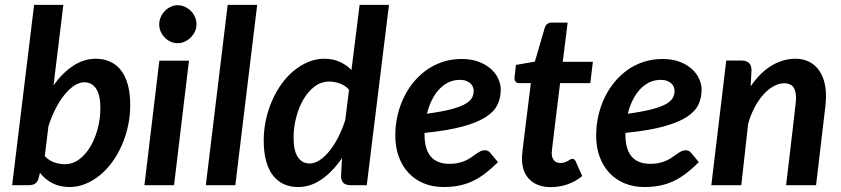

<svg xmlns="http://www.w3.org/2000/svg" viewBox="-20 -763 3463 791"><path d="M30 0 120.5 -743H241L200.5 -411.5Q236.5 -462 280.8 -491.5Q325 -521 375 -521Q407 -521 433.2 -509.2Q459.5 -497.5 478 -474Q496.5 -450.5 506.5 -414.5Q516.5 -378.5 516.5 -330Q516.5 -286.5 507.5 -244.5Q498.5 -202.5 482 -165Q465.5 -127.5 442.8 -96Q420 -64.5 392 -41.5Q364 -18.5 332.2 -5.5Q300.5 7.5 266.5 7.5Q227 7.5 196.2 -8.2Q165.5 -24 144.5 -51L140.5 -34Q136.5 -16 127 -8Q117.5 0 97 0ZM327 -424Q306.5 -424 285.5 -410Q264.5 -396 244.8 -371.5Q225 -347 208.2 -313.8Q191.5 -280.5 179.5 -242.5L164.5 -120Q181.5 -101.5 203.5 -94Q225.5 -86.5 247 -86.5Q280 -86.5 307 -107Q334 -127.5 353.2 -160.5Q372.5 -193.5 383 -234.8Q393.5 -276 393.5 -317.5Q393.5 -371.5 376 -397.8Q358.5 -424 327 -424Z M758.5 -513 697 0H575L636.5 -513ZM789.5 -662.5Q789.5 -646.5 782.8 -632.5Q776 -618.5 765.2 -608Q754.5 -597.5 740.5 -591.2Q726.5 -585 711.5 -585Q697 -585 683.2 -591.2Q669.5 -597.5 659 -608Q648.5 -618.5 642.2 -632.5Q636 -646.5 636 -662.5Q636 -678.5 642.5 -693Q649 -707.5 659.5 -718.2Q670 -729 683.8 -735.2Q697.5 -741.5 712 -741.5Q727 -741.5 741 -735.2Q755 -729 765.8 -718.5Q776.5 -708 783 -693.5Q789.5 -679 789.5 -662.5Z M828 0 918 -743H1039.5L949.5 0Z M1425.5 0Q1403 0 1394 -10.5Q1385 -21 1385 -37L1389 -112Q1352 -57 1306 -24.8Q1260 7.5 1208 7.5Q1176 7.5 1149.8 -4.2Q1123.5 -16 1105 -39.5Q1086.5 -63 1076.5 -99Q1066.5 -135 1066.5 -184Q1066.5 -227.5 1075.5 -269.2Q1084.5 -311 1101 -348.5Q1117.5 -386 1140.2 -417.5Q1163 -449 1191 -472Q1219 -495 1250.8 -508Q1282.5 -521 1316.5 -521Q1351 -521 1379 -508.5Q1407 -496 1428 -474.5L1461.5 -743H1582.5L1491 0ZM1256 -89.5Q1276 -89.5 1297 -103.2Q1318 -117 1337.5 -141.2Q1357 -165.5 1373.8 -198.2Q1390.5 -231 1402.5 -269L1418 -393.5Q1401 -412 1379 -419.5Q1357 -427 1336 -427Q1303 -427 1276 -406.5Q1249 -386 1229.8 -353Q1210.5 -320 1200 -278.8Q1189.5 -237.5 1189.5 -196Q1189.5 -142 1207 -115.8Q1224.5 -89.5 1256 -89.5Z M2043 -394Q2043 -359.5 2029.2 -331Q2015.5 -302.5 1980 -280Q1944.5 -257.5 1883.8 -241.2Q1823 -225 1729 -215.5V-209Q1729 -88 1831.5 -88Q1853.5 -88 1870.5 -92.2Q1887.5 -96.5 1900.2 -102.5Q1913 -108.5 1923.2 -116Q1933.5 -123.5 1942.2 -129.5Q1951 -135.5 1959.5 -139.8Q1968 -144 1978 -144Q1984 -144 1990 -141.2Q1996 -138.5 2000 -133L2031.5 -95Q2005 -68.5 1979.5 -49Q1954 -29.5 1927.5 -17Q1901 -4.5 1871.5 1.5Q1842 7.5 1807 7.5Q1762 7.5 1725.5 -7.8Q1689 -23 1663 -50.8Q1637 -78.5 1622.8 -117.8Q1608.5 -157 1608.5 -205.5Q1608.5 -246 1617.2 -285Q1626 -324 1642.5 -359Q1659 -394 1683 -423.5Q1707 -453 1737.2 -474.5Q1767.5 -496 1803.8 -508Q1840 -520 1881.5 -520Q1922 -520 1952.2 -508.5Q1982.5 -497 2002.8 -478.8Q2023 -460.5 2033 -438Q2043 -415.5 2043 -394ZM1874.5 -434Q1849.5 -434 1828 -423.8Q1806.5 -413.5 1789.2 -395Q1772 -376.5 1759.2 -350.8Q1746.5 -325 1739 -294.5Q1801 -303 1838.8 -313Q1876.5 -323 1897.2 -335Q1918 -347 1924.8 -360.5Q1931.5 -374 1931.5 -389.5Q1931.5 -397 1928.2 -405Q1925 -413 1918.2 -419.2Q1911.5 -425.5 1900.8 -429.8Q1890 -434 1874.5 -434Z M2130.5 -104.5V-112.5Q2130.5 -117.5 2131.2 -126.8Q2132 -136 2133.8 -151.2Q2135.5 -166.5 2138.5 -190.5L2167 -420.5H2118.5Q2110 -420.5 2104.8 -425.8Q2099.5 -431 2099.5 -441.5Q2099.5 -442 2099.8 -443.5Q2100 -445 2100.5 -450.2Q2101 -455.5 2102.2 -466Q2103.5 -476.5 2105.5 -495.5L2183.5 -509L2224.5 -649Q2227.5 -659 2234.8 -664.5Q2242 -670 2252.5 -670H2318.5L2298.5 -508.5H2422.5L2412 -420.5H2287.5L2260 -197Q2257.5 -176.5 2256.2 -164.5Q2255 -152.5 2254.2 -145.8Q2253.5 -139 2253.2 -136.2Q2253 -133.5 2253 -132.5Q2253 -113.5 2262.2 -102.5Q2271.5 -91.5 2288.5 -91.5Q2299 -91.5 2306.5 -94.2Q2314 -97 2319.5 -100Q2325 -103 2329.2 -105.8Q2333.5 -108.5 2337.5 -108.5Q2343 -108.5 2346.2 -105.8Q2349.5 -103 2352 -97.5L2378.5 -37.5Q2351 -15 2317.5 -3.5Q2284 8 2250 8Q2195.5 8 2163.8 -21.5Q2132 -51 2130.5 -104.5Z M2870.5 -394Q2870.5 -359.5 2856.8 -331Q2843 -302.5 2807.5 -280Q2772 -257.5 2711.2 -241.2Q2650.5 -225 2556.5 -215.5V-209Q2556.5 -88 2659 -88Q2681 -88 2698 -92.2Q2715 -96.5 2727.8 -102.5Q2740.5 -108.5 2750.8 -116Q2761 -123.5 2769.8 -129.5Q2778.5 -135.5 2787 -139.8Q2795.5 -144 2805.5 -144Q2811.5 -144 2817.5 -141.2Q2823.5 -138.5 2827.5 -133L2859 -95Q2832.5 -68.5 2807 -49Q2781.5 -29.5 2755 -17Q2728.5 -4.5 2699 1.5Q2669.5 7.5 2634.5 7.5Q2589.5 7.5 2553 -7.8Q2516.5 -23 2490.5 -50.8Q2464.5 -78.5 2450.2 -117.8Q2436 -157 2436 -205.5Q2436 -246 2444.8 -285Q2453.5 -324 2470 -359Q2486.5 -394 2510.5 -423.5Q2534.5 -453 2564.8 -474.5Q2595 -496 2631.2 -508Q2667.5 -520 2709 -520Q2749.5 -520 2779.8 -508.5Q2810 -497 2830.2 -478.8Q2850.5 -460.5 2860.5 -438Q2870.5 -415.5 2870.5 -394ZM2702 -434Q2677 -434 2655.5 -423.8Q2634 -413.5 2616.8 -395Q2599.5 -376.5 2586.8 -350.8Q2574 -325 2566.5 -294.5Q2628.5 -303 2666.2 -313Q2704 -323 2724.8 -335Q2745.5 -347 2752.2 -360.5Q2759 -374 2759 -389.5Q2759 -397 2755.8 -405Q2752.5 -413 2745.8 -419.2Q2739 -425.5 2728.2 -429.8Q2717.5 -434 2702 -434Z M2910.5 0 2972 -513.5H3035Q3054.5 -513.5 3065.2 -504Q3076 -494.5 3076 -473.5L3072.5 -407Q3111.5 -464.5 3159 -492.8Q3206.5 -521 3257 -521Q3285.5 -521 3308.8 -510.8Q3332 -500.5 3348.5 -480.8Q3365 -461 3374 -432.2Q3383 -403.5 3383 -366Q3383 -356.5 3382.2 -346.8Q3381.5 -337 3380.5 -326.5L3342 0H3218.5Q3228.5 -84.5 3235.5 -143.2Q3242.5 -202 3247 -241Q3251.5 -280 3254 -302.2Q3256.5 -324.5 3257.8 -336Q3259 -347.5 3259.2 -351.2Q3259.5 -355 3259.5 -357.5Q3259.5 -390.5 3247.5 -405.2Q3235.5 -420 3210 -420Q3189.5 -420 3167.5 -408Q3145.5 -396 3125.5 -374Q3105.5 -352 3089 -321Q3072.5 -290 3062 -252L3034 0Z"/></svg>

Font: Lato TR
Style: Bold Italic
Weight: 700
Italic angle: -12°
Designer: Lukasz Dziedzic
Foundry: tyPoland Lukasz Dziedzic
Version: Version 1.104 2013